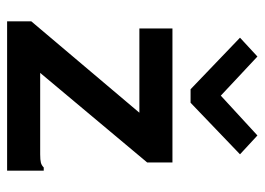

<svg xmlns="http://www.w3.org/2000/svg" viewBox="-122 -622 744 540"><g transform="rotate(90 250.0 -352.0)"><path d="M40 -68 297 -372H60V-465H437V-394L185 -93H414Q430 -93 437.5 -95Q445 -97 451 -103H460V0H40ZM139 -704 249 -601 361 -704 414 -655 269 -516H231L86 -655Z"/></g></svg>

Font: Ligconsolata
Style: Bold
Weight: 700
Monospace: yes
Designer: Raph Levien, Cyreal, Brenton Simpson
Foundry: Raph Levien, Cyreal, Google
Version: Version 3.001; ttfautohint (v1.8.2.53-6de2)